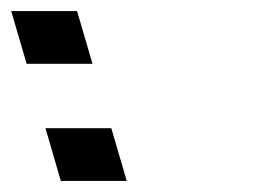

<svg xmlns="http://www.w3.org/2000/svg" viewBox="-122 -412 469 346"><path d="M-74 -297H44.7L16.9 -392H-101.8ZM-12.4 -86H106.4L78.6 -181H-40.1Z"/></svg>

Font: Din Kursivschrift
Style: BreitLeft
Weight: 400
Version: Version 1.089